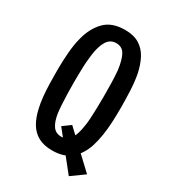

<svg xmlns="http://www.w3.org/2000/svg" viewBox="-191 -799 855 967"><g transform="rotate(30 237.0 -315.0)"><path d="M230 5Q181 5 148.5 -13Q116 -31 96.5 -64Q77 -97 67 -142Q60 -172 56.5 -206Q53 -240 52 -278.5Q51 -317 51 -357Q51 -383 52 -408.5Q53 -434 55 -459Q57 -484 60.5 -507.5Q64 -531 70 -552Q87 -620 128.5 -662.5Q170 -705 246 -705Q297 -705 329.5 -685Q362 -665 381 -629.5Q400 -594 410 -547Q418 -505 420.5 -456Q423 -407 423 -355Q423 -311 421 -269.5Q419 -228 413 -191Q407 -154 397 -122Q378 -64 338.5 -29.5Q299 5 230 5ZM235 -78Q257 -78 271.5 -89.5Q286 -101 295.5 -123.5Q305 -146 310 -177Q315 -201 316.5 -231Q318 -261 319 -293.5Q320 -326 320 -360Q320 -402 319 -441.5Q318 -481 315 -512Q308 -566 292 -595.5Q276 -625 241 -625Q206 -625 187.5 -594.5Q169 -564 162 -511Q160 -494 158 -474Q156 -454 155.5 -433Q155 -412 154.5 -390Q154 -368 154 -345Q154 -312 155 -280.5Q156 -249 157.5 -221Q159 -193 162 -171Q169 -126 186 -102Q203 -78 235 -78ZM368 75 209 -124 254 -157 443 21Z"/></g></svg>

Font: Truculenta SemiBold
Style: Regular
Weight: 600
Version: Version 1.002